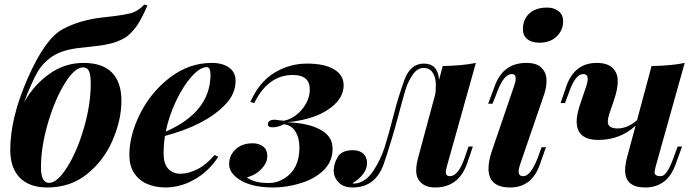

<svg xmlns="http://www.w3.org/2000/svg" viewBox="-20 -806 3045 840"><path d="M159.2 -74.2Q159.2 -5.9 194.8 -5.9Q230.5 -5.9 273.9 -74.7Q317.4 -143.6 347.2 -246.1Q377 -348.6 377 -440.9Q377 -480.5 368.9 -495.8Q360.8 -511.2 344.2 -511.2Q306.6 -511.2 262.9 -440.2Q219.2 -369.1 189.2 -265.9Q159.2 -162.6 159.2 -74.2ZM187 14.2Q109.4 14.2 67.1 -28.1Q24.9 -70.3 24.9 -150.9Q24.9 -290 101.3 -463.9Q177.7 -637.7 254.9 -678.7Q332 -719.7 433.8 -730.2Q535.6 -740.7 563.7 -752.2Q591.8 -763.7 610.8 -786.1L625 -782.2Q603 -731 583.5 -700.4Q564 -669.9 537.1 -647.9Q499 -620.1 434.6 -609.4Q406.2 -604.5 331.1 -596.7Q255.9 -588.9 212.6 -561.5Q169.4 -534.2 144 -490.5Q118.7 -446.8 85 -358.4Q128.9 -435.1 196.3 -482.9Q263.7 -530.8 345.7 -530.8Q427.7 -530.8 469.5 -488.8Q511.2 -446.8 511.2 -365.2Q511.2 -283.7 473.9 -195.1Q436.5 -106.4 363 -46.1Q289.6 14.2 187 14.2Z M705.1 -230Q900.9 -316.4 900.9 -479Q900.9 -512.2 884.8 -512.2Q855 -512.2 818.4 -471.2Q781.7 -430.2 750.5 -364.7Q719.2 -299.3 705.1 -230ZM706.1 14.2Q658.2 14.2 622.3 -2Q586.4 -18.1 566.2 -50Q545.9 -82 545.9 -127Q545.9 -215.8 594 -310.5Q642.1 -405.3 725.1 -468Q808.1 -530.8 906.7 -530.8Q953.1 -530.8 981.9 -510.5Q1010.7 -490.2 1010.7 -452.1Q1010.7 -395 964.4 -347.2Q877.4 -257.8 701.7 -211.4Q695.8 -175.3 695.8 -132.8Q695.8 -90.3 715.6 -68.1Q735.4 -45.9 769.8 -45.9Q804.2 -45.9 843.5 -65.7Q882.8 -85.4 918.9 -127.9L935.1 -120.1Q883.8 -41 798.8 -4.9Q753.9 13.7 706.1 14.2Z M1261.2 -478Q1152.8 -478 1092.3 -355L1075.2 -359.9Q1114.3 -447.8 1180.7 -487.8Q1247.1 -527.8 1323.2 -527.8Q1399.4 -527.8 1441.4 -502.7Q1483.4 -477.5 1483.4 -433.6Q1483.4 -389.6 1450.2 -355.5Q1381.8 -284.7 1234.4 -271Q1324.7 -268.6 1379.9 -239.7Q1435.1 -210.9 1435.1 -155.5Q1435.1 -100.1 1397 -62.3Q1358.9 -24.4 1297.1 -5.1Q1235.4 14.2 1175.8 14.2Q1116.2 14.2 1074.5 1.2Q1032.7 -11.7 1007.6 -35.6Q982.4 -59.6 982.4 -87.6Q982.4 -115.7 996.1 -135.7Q1025.9 -179.2 1085.4 -179.2Q1112.3 -179.2 1130.9 -165.3Q1149.4 -151.4 1149.4 -122.6Q1149.4 -93.8 1124 -66.9Q1098.6 -40 1060.1 -29.8Q1093.3 -4.4 1159.7 -5.4Q1192.9 -5.9 1224.1 -25.4Q1290 -66.4 1290 -160.2Q1290 -203.6 1271.7 -231.7Q1253.4 -259.8 1221.2 -262.2Q1195.8 -249 1173.8 -249Q1151.9 -249 1151.9 -261.2Q1151.9 -282.2 1182.1 -282.2L1220.2 -277.8Q1246.6 -281.2 1273.4 -301Q1300.3 -320.8 1317.9 -351.1Q1335.4 -381.3 1335.4 -414.1Q1335.4 -478 1261.2 -478Z M1812 -126 1884.8 -396Q1886.7 -411.1 1886.7 -438.5Q1886.7 -465.8 1873.5 -487.3Q1860.4 -508.8 1833 -508.8Q1805.7 -508.8 1785.2 -478.5Q1764.6 -448.2 1753.9 -413.1Q1743.2 -377.9 1719.7 -289.1Q1696.3 -200.2 1660.4 -93Q1624.5 14.2 1522.9 14.2Q1482.9 14.2 1461.4 -8.1Q1439.9 -30.3 1439.9 -59.6Q1439.9 -88.9 1457.3 -118.9Q1474.6 -148.9 1523.9 -148.9Q1553.2 -148.9 1569.6 -133.5Q1585.9 -118.2 1585.9 -92.8Q1585.9 -67.4 1567.9 -43.7Q1549.8 -20 1522 -4.9Q1523.9 -2.9 1531.7 -2.9Q1578.6 -6.8 1612.1 -56.9Q1645.5 -106.9 1662.8 -161.9Q1680.2 -216.8 1701.7 -300.8Q1723.1 -384.8 1749.3 -456.3Q1775.4 -527.8 1834.5 -527.8Q1895.5 -527.8 1900.9 -457L1917 -517.1Q2004.4 -518.6 2062 -530.8L1937 -85Q1930.2 -62.5 1930.2 -53.2Q1930.7 -35.2 1948.2 -35.2Q1984.4 -35.2 2012.2 -113.8L2029.8 -165H2048.8L2022.9 -88.9Q1985.8 14.2 1883.3 14.2Q1833.5 14.2 1811 -20Q1800.8 -36.1 1800.8 -61.5Q1800.8 -86.9 1812 -126Z M2236.3 -462.4Q2236.3 -481.9 2218.8 -481.9Q2184.1 -481.9 2154.8 -402.8L2134.8 -352.1H2115.7L2144 -428.2Q2180.2 -530.8 2282.7 -530.8Q2329.1 -530.8 2350.1 -508.5Q2371.1 -486.3 2371.1 -454.3Q2371.1 -422.4 2359.9 -391.1L2254.9 -85Q2249 -67.4 2249 -56.2Q2249 -35.2 2269 -35.2Q2301.3 -35.2 2332 -113.8L2349.6 -162.1H2368.7L2342.8 -88.9Q2307.6 14.2 2212.4 14.2Q2117.2 14.2 2117.2 -68.4Q2117.2 -102.1 2131.8 -145L2230 -432.1Q2236.3 -449.7 2236.3 -462.4ZM2443.8 -712.4Q2443.4 -684.6 2429.7 -663.6Q2400.4 -619.1 2339.8 -619.1Q2305.7 -619.1 2286.6 -635Q2267.6 -650.9 2267.6 -679.4Q2267.6 -708 2281 -729.2Q2294.4 -750.5 2317.6 -761.7Q2340.8 -772.9 2373 -772.9Q2405.3 -772.9 2424.6 -756.6Q2443.8 -740.2 2443.8 -712.4Z M2502.9 -274.9Q2502.9 -303.2 2516.6 -345.2L2545.9 -432.1Q2551.3 -448.7 2551.3 -460.4Q2551.3 -481.9 2531.7 -481.9Q2497.1 -481.9 2469.7 -402.8L2451.7 -355H2432.6L2457.5 -428.2Q2493.2 -530.8 2590.8 -530.8Q2636.7 -530.8 2659.7 -509Q2682.6 -487.3 2682.6 -451.7Q2682.6 -416 2667.5 -372.1L2646.5 -310.1Q2639.2 -288.1 2639.2 -272.9Q2639.2 -244.1 2682.6 -244.1Q2726.1 -244.1 2767.1 -280.3L2830.6 -517.1Q2919.4 -518.6 2975.6 -530.8L2850.6 -85Q2843.8 -61 2843.8 -52.2Q2843.8 -35.2 2870.8 -35.2Q2897.9 -35.2 2925.8 -113.8L2944.8 -165H2963.9L2936.5 -88.9Q2900.4 14.2 2802.7 14.2Q2714.8 14.2 2714.8 -61.5Q2714.8 -87.4 2725.6 -126L2760.7 -255.9Q2692.4 -193.8 2597.7 -193.8Q2502.9 -193.8 2502.9 -274.9Z"/></svg>

Font: PlayfairDisplay-BoldItalic
Style: Bold Italic
Weight: 700
Italic angle: -14.9847°
Designer: Claus Eggers Sørensen
Foundry: Claus Eggers Sørensen
Version: Version 1.002;PS 001.002;hotconv 1.0.70;makeotf.lib2.5.58329